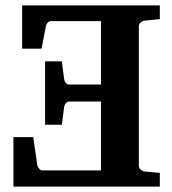

<svg xmlns="http://www.w3.org/2000/svg" viewBox="-20 -691 638 711"><path d="M62 -670.9H571.8V-620.1L517.1 -614.7Q508.8 -614.3 501.5 -608.4Q494.1 -602.5 494.1 -592.8V-78.1Q494.1 -68.4 501.5 -62.5Q508.8 -56.6 517.1 -55.7L571.8 -50.8V0H29.8V-183.1H103L118.2 -79.1Q119.1 -73.7 124.5 -66.9Q129.9 -60.1 136.2 -60.1H354V-314.9H234.9Q229 -314.9 223.9 -308.6Q218.8 -302.2 217.8 -296.9L209 -229H147V-463.9H209L217.8 -396Q218.8 -390.6 223.6 -384.3Q228.5 -377.9 234.9 -377.9H354V-612.8H168Q161.6 -612.8 156.5 -607.2Q151.4 -601.6 149.9 -593.8L133.8 -510.7H62Z"/></svg>

Font: Charis
Style: Bold
Weight: 700
Designer: Walt Agee, Miriam Martin, Annie Olsen, Victor Gaultney, Lorna Priest, Alan Ward, Bob Hallissy, Martin Hosken, Sharon Cor
Foundry: SIL Global
Version: Version 7.000